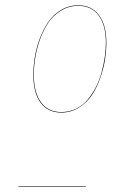

<svg xmlns="http://www.w3.org/2000/svg" viewBox="-20 -700 463 720"><path d="M273.9 -680.2Q323.2 -680.2 351.1 -643.3Q378.9 -606.4 378.9 -540Q378.9 -510.3 373.8 -477.1Q368.7 -443.8 356 -407.7Q343.3 -371.6 324.5 -343.3Q305.7 -314.9 275.9 -296.4Q246.1 -277.8 210 -277.8Q159.7 -277.8 132.3 -314.7Q105 -351.6 105 -418.9Q105 -451.2 110.4 -485.1Q115.7 -519 128.9 -554.4Q142.1 -589.8 160.9 -617.4Q179.7 -645 209 -662.6Q238.3 -680.2 273.9 -680.2ZM273.9 -678.2Q238.8 -678.2 209.5 -660.6Q180.2 -643.1 161.6 -615.7Q143.1 -588.4 130.4 -553.2Q117.7 -518.1 112.3 -484.4Q106.9 -450.7 106.9 -418.9Q106.9 -353 133.8 -316.4Q160.6 -279.8 210 -279.8Q240.2 -279.8 265.9 -292.5Q291.5 -305.2 309.3 -326.9Q327.1 -348.6 340.6 -375.2Q354 -401.9 361.8 -431.9Q369.6 -461.9 373.3 -488.8Q377 -515.6 377 -540Q377 -606 349.9 -642.1Q322.8 -678.2 273.9 -678.2ZM48.8 0V-2H301.8V0Z"/></svg>

Font: Fira Sans Compressed Two
Style: Italic
Weight: 100
Width: 3
Italic angle: -8°
Designer: Carrois Corporate & Edenspiekermann AG
Foundry: Carrois Corporate GbR & Edenspiekermann AG
Version: Version 4.203;PS 004.203;hotconv 1.0.88;makeotf.lib2.5.64775